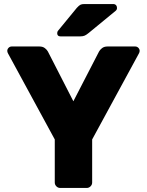

<svg xmlns="http://www.w3.org/2000/svg" viewBox="-20 -930 727 950"><path d="M409 0H278Q267 0 259 -8Q251 -16 251 -27V-240L20 -665Q16 -672 16 -678Q16 -687 22.5 -693.5Q29 -700 38 -700H175Q192 -700 202.5 -691.5Q213 -683 217 -675L343 -429L470 -675Q474 -683 484.5 -691.5Q495 -700 512 -700H649Q658 -700 664.5 -693.5Q671 -687 671 -678Q671 -672 667 -665L436 -240V-27Q436 -16 428 -8Q420 0 409 0ZM397 -910H540Q549 -910 554 -904.5Q559 -899 559 -890Q559 -883 554 -878L419 -767Q408 -758 399.5 -754Q391 -750 377 -750H279Q263 -750 263 -766Q263 -774 268 -779L360 -891Q371 -903 378 -906.5Q385 -910 397 -910Z"/></svg>

Font: Rubik
Style: Regular
Weight: 700
Designer: Hubert & Fischer
Foundry: Hubert & Fischer
Version: Version 1.100